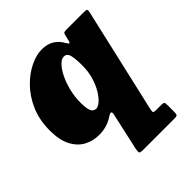

<svg xmlns="http://www.w3.org/2000/svg" viewBox="-226 -675 1061 1061"><g transform="rotate(-45 305.0 -144.5)"><path d="M-11 -190Q-11 -272.5 17.2 -337.2Q45.5 -402 89.8 -447Q134 -492 183 -515.5Q232 -539 273.5 -539Q316 -539 345 -521.8Q374 -504.5 392.5 -472Q401 -457 406 -455Q411 -453 415 -472L422 -502Q425 -515 430 -517.5Q435 -520 449 -520H582.5Q603.5 -520 607 -516Q610.5 -512 606.5 -495L466.5 115Q463 131 463.8 138Q464.5 145 485.5 145H526.5Q541.5 145 545 149.8Q548.5 154.5 548.5 170V222.5Q548.5 241 544 245.5Q539.5 250 521.5 250H279.5Q258 250 253.5 245.2Q249 240.5 252.5 222L302.5 -4Q305.5 -17 300 -21.2Q294.5 -25.5 273.5 -11Q251.5 3.5 224.5 11.8Q197.5 20 165 20Q118 20 78 -1.2Q38 -22.5 13.5 -68.8Q-11 -115 -11 -190ZM371 -320Q371 -361.5 364.8 -393.2Q358.5 -425 332.5 -425Q314.5 -425 294.5 -404.5Q274.5 -384 257.2 -349Q240 -314 229 -270.2Q218 -226.5 218 -180Q218 -132 227.2 -113Q236.5 -94 256.5 -94Q270.5 -94 289.8 -110.2Q309 -126.5 327.5 -156.8Q346 -187 358.5 -228.5Q371 -270 371 -320Z"/></g></svg>

Font: Besley* Fatface
Style: Italic
Weight: 900
Italic angle: -13°
Designer: Owen Earl
Foundry: indestructible type*
Version: Version 3.000; ttfautohint (v1.8.3)